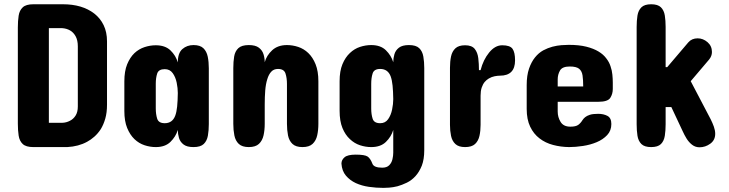

<svg xmlns="http://www.w3.org/2000/svg" viewBox="-20 -704 3489 919"><path d="M139.6 -683.6H281.2Q373.5 -683.6 431.2 -639.2Q460 -616.7 476.1 -583.5Q492.2 -550.3 492.2 -505.9V-203.1Q492.2 -165 483.9 -136.2Q475.6 -107.4 462.4 -85.9Q448.7 -64.9 431.6 -49.8Q414.6 -34.7 397 -25.4Q356 -2.9 301.8 0H139.6Q104.5 0 88.9 -14.6Q73.2 -29.3 69.3 -54.7Q65.4 -80.1 65.4 -112.3V-572.3Q65.4 -604 69.3 -629.2Q73.2 -654.3 88.9 -668.9Q104.5 -683.6 139.6 -683.6ZM277.3 -569.3H213.9V-116.2H277.3Q297.4 -116.7 314.9 -126Q331.5 -134.3 342 -151.1Q352.5 -168 352.5 -194.3V-482.4Q352.5 -511.2 342 -530.3Q331.5 -549.3 314.9 -558.6Q298.3 -567.9 277.3 -569.3Z M979.5 -377V-110.4Q979.5 -80.1 975.1 -54.9Q970.7 -29.8 955.3 -14.9Q939.9 0 906.2 0Q874.5 0 858.4 -12.5Q842.3 -24.9 836.7 -43.7Q831.1 -62.5 831.1 -82Q821.3 -49.8 795.9 -24.9Q770.5 0 725.6 0Q698.7 0 671.9 -8.8Q645 -17.6 623.5 -38.1Q602.1 -58.6 588.6 -91.6Q575.2 -124.5 575.2 -172.9V-314.5Q575.2 -363.3 588.6 -396.2Q602.1 -429.2 623.5 -449.7Q645 -469.7 671.9 -478.5Q698.7 -487.3 725.6 -487.3Q770.5 -487.3 795.9 -462.9Q821.3 -438.5 831.1 -405.3Q831.1 -450.2 853 -469.2Q875 -488.3 906.2 -488.3Q938 -488.3 953.6 -473.1Q969.2 -458 974.4 -432.6Q979.5 -407.2 979.5 -377ZM725.6 -303.7V-185.5Q725.6 -157.2 732.4 -135.7Q739.3 -114.3 768.6 -114.3Q804.7 -114.3 818.4 -149.4Q825.2 -167 827.9 -194.1Q830.6 -221.2 831.1 -258.8Q831.1 -281.7 825.7 -308.3Q820.3 -335 806.6 -354Q793 -373 768.6 -373Q739.3 -373 732.4 -352.1Q725.6 -331.1 725.6 -303.7Z M1503.9 -314.5V-111.3Q1503.9 -81.5 1498.3 -56.2Q1492.7 -30.8 1476.3 -15.4Q1460 0 1427.7 0Q1396 0 1379.9 -15.1Q1363.8 -30.3 1358.6 -55.7Q1353.5 -81.1 1353.5 -111.3V-301.8Q1353.5 -331.1 1346.4 -352.5Q1339.4 -374 1310.5 -374Q1290.5 -374 1278.3 -360.8Q1266.1 -347.7 1259.3 -324.7Q1252 -301.8 1249.5 -270.8Q1247.1 -239.7 1247.1 -204.1V-111.3Q1247.1 -81.5 1241.5 -56.2Q1235.8 -30.8 1219.5 -15.4Q1203.1 0 1170.9 0Q1139.2 0 1123 -15.1Q1106.9 -30.3 1101.8 -55.7Q1096.7 -81.1 1096.7 -111.3V-377.9Q1096.7 -408.7 1100.8 -433.6Q1105 -458.5 1120.8 -473.4Q1136.7 -488.3 1170.9 -488.3Q1202.6 -488.3 1219 -475.8Q1235.4 -463.4 1241.2 -444.6Q1247.1 -425.8 1247.1 -406.2Q1255.9 -438.5 1282.7 -463.4Q1309.6 -488.3 1353.5 -488.3Q1380.4 -488.3 1407.2 -479.5Q1434.1 -470.7 1455.6 -450.2Q1477.1 -429.7 1490.5 -396.5Q1503.9 -363.3 1503.9 -314.5Z M2010.7 -377.9V14.6Q2010.7 58.6 1999 88.9Q1986.8 119.1 1968.5 139.2Q1950.2 159.2 1927.2 170.4Q1903.8 181.6 1882.8 187.5Q1860.8 192.9 1842.8 194.1Q1824.7 195.3 1815.4 195.3Q1780.8 195.3 1746.3 190.4Q1711.9 185.5 1683.1 172.4Q1654.8 159.2 1635.7 136.7Q1616.7 114.3 1614.3 79.1Q1614.3 61.5 1629.2 48.8Q1644 36.1 1682.6 36.1Q1725.6 36.1 1739.3 45.2Q1752.9 54.2 1762.7 80.1Q1770 98.6 1809.6 98.6Q1831.5 98.6 1843 86.9Q1854.5 75.2 1858.4 58.3Q1862.3 41.5 1862.3 27.3V-82Q1852.5 -49.3 1827.1 -24.7Q1801.8 0 1756.8 0Q1730 0 1703.1 -8.8Q1676.3 -17.6 1654.8 -38.1Q1632.8 -58.1 1619.1 -91.3Q1605.5 -124.5 1605.5 -173.8V-315.4Q1605.5 -363.8 1619.1 -396.7Q1632.8 -429.7 1654.8 -450.2Q1676.3 -470.7 1703.1 -479.5Q1730 -488.3 1756.8 -488.3Q1801.8 -488.3 1827.1 -463.4Q1852.5 -438.5 1862.3 -406.2Q1862.3 -425.8 1867.9 -444.6Q1873.5 -463.4 1889.6 -475.8Q1905.8 -488.3 1937.5 -488.3Q1971.2 -488.3 1986.6 -473.4Q2002 -458.5 2006.3 -433.3Q2010.7 -408.2 2010.7 -377.9ZM1756.8 -302.7V-184.6Q1756.8 -156.7 1763.7 -135.5Q1770.5 -114.3 1799.8 -114.3Q1824.2 -114.3 1837.6 -133.3Q1851.1 -152.3 1856.7 -179.4Q1862.3 -206.5 1862.3 -229.5Q1861.8 -266.6 1859.1 -293.9Q1856.4 -321.3 1849.6 -339.4Q1835.9 -374 1799.8 -374Q1770.5 -374 1763.7 -352.8Q1756.8 -331.5 1756.8 -302.7Z M2445.3 -415Q2445.3 -341.8 2373 -341.8Q2362.3 -341.8 2347.9 -339.1Q2333.5 -336.4 2319.3 -328.1Q2308.6 -321.8 2299.8 -311.5Q2291 -300.8 2285.6 -284.7Q2280.3 -268.6 2280.3 -246.1V-106.4Q2280.3 -77.6 2274.9 -53.5Q2269.5 -29.3 2253.7 -14.6Q2237.8 0 2206.1 0Q2175.3 0 2159.7 -14.6Q2144 -29.3 2138.9 -53.7Q2133.8 -78.1 2133.8 -106.4V-379.9Q2133.8 -409.7 2138.9 -433.8Q2144 -458 2159.7 -472.7Q2175.3 -487.3 2206.1 -487.3Q2238.3 -487.3 2252.2 -470Q2266.1 -452.6 2269.3 -425.5Q2272.5 -398.4 2272.5 -368.2H2280.3Q2293 -418 2321.3 -452.6Q2349.6 -487.3 2383.8 -487.3Q2421.4 -487.3 2433.3 -470.2Q2445.3 -453.1 2445.3 -415Z M2913.1 -308.6V-278.3Q2913.1 -254.4 2901.1 -235.6Q2889.2 -216.8 2843.8 -216.8H2649.4V-169.9Q2649.4 -143.1 2663.3 -120.4Q2677.2 -97.7 2710 -97.7Q2735.8 -97.7 2747.6 -106.2Q2759.3 -114.7 2767.6 -128.4Q2772.9 -136.7 2780.8 -143.1Q2789.1 -149.9 2803.2 -154.5Q2817.4 -159.2 2842.8 -159.2Q2869.1 -159.2 2887.7 -149.2Q2906.2 -139.2 2906.2 -110.4Q2906.2 -78.6 2886.2 -57.4Q2866.2 -36.1 2835.9 -23.4Q2805.7 -10.7 2770.3 -5.4Q2734.9 0 2704.1 0Q2663.6 -0.5 2627 -10.3Q2590.3 -20 2562.5 -41.5Q2534.2 -63 2517.6 -97.7Q2501 -132.3 2501 -182.6V-296.9Q2501 -342.8 2512.2 -375.5Q2523.4 -407.7 2540.8 -429.2Q2558.1 -450.7 2580.1 -462.9Q2602.1 -474.6 2624.5 -480.5Q2647 -486.3 2667.2 -487.8Q2687.5 -489.3 2702.1 -489.3Q2751.5 -489.3 2786.6 -480.5Q2821.3 -471.7 2844.7 -457.5Q2868.2 -443.4 2881.8 -424.8Q2896 -406.7 2902.3 -386.7Q2909.2 -367.2 2911.1 -346.7Q2913.1 -326.2 2913.1 -308.6ZM2649.4 -324.2V-290H2771.5Q2771.5 -321.8 2768.3 -343Q2765.1 -364.3 2751.7 -375Q2738.3 -385.7 2707 -385.7Q2671.4 -385.7 2660.4 -366.5Q2649.4 -347.2 2649.4 -324.2Z M3027.3 -109.4V-575.2Q3027.3 -605 3031.2 -629.6Q3035.2 -654.3 3050 -668.9Q3064.9 -683.6 3096.7 -683.6Q3128.9 -683.6 3143.6 -668.9Q3158.2 -654.3 3162.1 -629.9Q3166 -605.5 3166 -575.2V-382.8H3173.8L3274.4 -501Q3291 -520.5 3319.3 -520.5Q3345.2 -520.5 3366.5 -502.2Q3387.7 -483.9 3387.7 -455.1Q3387.7 -435.5 3374 -418.9L3286.1 -315.4L3381.8 -132.8Q3390.6 -115.2 3397 -97.4Q3403.3 -79.6 3403.3 -63.5Q3403.3 -33.2 3379.6 -16.1Q3356 1 3328.1 1Q3308.1 1 3292.5 -11.2Q3276.9 -23.4 3266.1 -41Q3255.4 -58.6 3248 -75.2L3193.4 -191.4H3166V-109.4Q3166 -79.1 3162.1 -54.2Q3158.2 -29.3 3143.6 -14.6Q3128.9 0 3096.7 0Q3064.9 0 3050 -14.6Q3035.2 -29.3 3031.2 -54.2Q3027.3 -79.1 3027.3 -109.4Z"/></svg>

Font: Dangrek
Style: Regular
Weight: 400
Designer: Danh Hong
Version: Version 8.001; ttfautohint (v1.8.3)